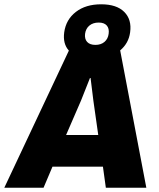

<svg xmlns="http://www.w3.org/2000/svg" viewBox="-51 -883 747 903"><path d="M561 -731Q554.2 -679.7 514.2 -646L637.2 0H446.8L433.1 -99.1H195.8L153.8 0H-30.8L272.9 -645Q243.7 -677.2 251 -731Q259.3 -791 305.7 -826.9Q352.1 -862.8 424.8 -862.8Q497.6 -862.8 533.4 -826.9Q569.3 -791 561 -731ZM259.8 -248H411.1L388.2 -409.2L375 -516.1H372.1L330.1 -410.2ZM349.1 -724.1Q346.2 -699.7 358.9 -685.8Q371.6 -671.9 397.9 -671.9Q423.8 -671.9 440.4 -686Q457 -700.2 460 -724.1Q463.4 -749 451.2 -762.9Q439 -776.9 413.1 -776.9Q386.7 -776.9 369.6 -762.9Q352.5 -749 349.1 -724.1Z"/></svg>

Font: Human Sans Black
Style: Italic
Weight: 800
Italic angle: -8°
Designer: Tim Radville
Foundry: Continuum
Version: Version 1.000;FEAKit 1.0